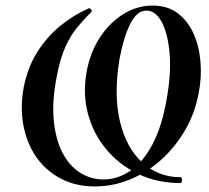

<svg xmlns="http://www.w3.org/2000/svg" viewBox="-20 -656 748 688"><path d="M320 12Q250 12 196 -17Q142 -46 108.5 -95.5Q75 -145 63.5 -209Q52 -273 65 -343Q79 -414 113 -468.5Q147 -523 195 -562.5Q243 -602 298 -626Q302 -628 306.5 -621.5Q311 -615 306 -612Q280 -586 256.5 -557.5Q233 -529 214.5 -488.5Q196 -448 184 -385Q166 -296 172.5 -226.5Q179 -157 203.5 -109.5Q228 -62 266.5 -37.5Q305 -13 351 -13Q401 -13 446.5 -43.5Q492 -74 526.5 -139Q561 -204 578 -305Q594 -397 587.5 -467.5Q581 -538 559 -578Q537 -618 505 -618Q470 -618 446 -569Q422 -520 408 -443Q387 -315 410 -220Q433 -125 490.5 -73Q548 -21 627 -21Q632 -21 632 -10.5Q632 0 627 0Q543 0 474.5 -33Q406 -66 359.5 -122.5Q313 -179 294.5 -251Q276 -323 291 -402Q304 -470 338.5 -522.5Q373 -575 422 -605.5Q471 -636 527 -636Q581 -636 617.5 -608Q654 -580 674 -534.5Q694 -489 698.5 -433.5Q703 -378 692 -323Q679 -251 643.5 -190Q608 -129 557.5 -83.5Q507 -38 446 -13Q385 12 320 12Z"/></svg>

Font: Cormorant Light
Style: Italic
Weight: 300
Italic angle: -10°
Designer: Christian Thalmann (Catharsis Fonts)
Foundry: Catharsis Fonts
Version: Version 4.000